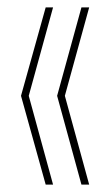

<svg xmlns="http://www.w3.org/2000/svg" viewBox="-20 -611 299 521"><path d="M104 -110 37 -351 104 -591H124L58 -351L124 -110ZM201 -110 135 -351 201 -591H222L156 -351L222 -110Z"/></svg>

Font: Bebas Neue Light
Style: Regular
Weight: 300
Designer: Ryoichi Tsunekawa
Foundry: Ryoichi Tsunekawa
Version: Version 001.003; ttfautohint (v1.5.65-e2d9)